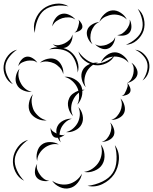

<svg xmlns="http://www.w3.org/2000/svg" viewBox="-78 -1041 868 1090"><path d="M201 -760Q229 -777 264 -772Q299 -767 324 -747Q350 -726 361.5 -693Q373 -660 363 -629Q362 -661 350 -691.5Q338 -722 318 -739Q297 -756 265 -761Q233 -766 201 -760ZM689 -759Q717 -756 739 -734.5Q761 -713 768 -686Q774 -658 764.5 -629Q755 -600 731 -584Q748 -607 755.5 -634Q763 -661 758 -683Q753 -705 734 -726Q715 -747 689 -759ZM-5 -563Q-33 -577 -47 -607.5Q-61 -638 -57 -669Q-53 -700 -32 -726Q-11 -752 19 -759Q-7 -742 -25.5 -717.5Q-44 -693 -47 -668Q-50 -643 -38 -614.5Q-26 -586 -5 -563ZM495 -685Q503 -708 526 -726Q549 -744 574 -744Q598 -744 621 -726Q644 -708 652 -685Q636 -704 614.5 -712Q593 -720 574 -720Q554 -720 532.5 -712Q511 -704 495 -685ZM26 -665Q28 -682 41.5 -699Q55 -716 72 -719Q89 -722 107 -711Q125 -700 134 -685Q120 -696 104.5 -697Q89 -698 76 -696Q62 -693 48 -686.5Q34 -680 26 -665ZM149 -685Q166 -701 192.5 -707Q219 -713 240 -703Q261 -692 272.5 -667.5Q284 -643 281 -620Q276 -642 261 -657.5Q246 -673 230 -681Q213 -689 192 -691.5Q171 -694 149 -685ZM409 -546Q392 -564 386 -592Q380 -620 391 -642Q402 -664 428 -676Q454 -688 479 -685Q455 -679 438 -663.5Q421 -648 413 -631Q404 -613 401.5 -590.5Q399 -568 409 -546ZM668 -685Q684 -675 695 -655.5Q706 -636 702 -618Q698 -600 680 -586.5Q662 -573 644 -570Q660 -579 668 -593.5Q676 -608 679 -623Q682 -637 681 -653.5Q680 -670 668 -685ZM102 -520Q79 -517 53.5 -528Q28 -539 18 -560Q7 -580 12 -607Q17 -634 33 -651Q24 -630 27 -608.5Q30 -587 39 -571Q47 -554 63 -539.5Q79 -525 102 -520ZM337 -382Q318 -399 310.5 -428Q303 -457 314 -481Q320 -497 335 -508.5Q350 -520 367 -526Q365 -535 361 -543Q352 -563 333 -580.5Q314 -598 288 -605Q315 -608 343 -593Q371 -578 383 -553Q387 -543 389 -531Q396 -532 402 -531Q395 -529 389 -526Q391 -505 383 -483.5Q375 -462 361 -447Q369 -464 370.5 -481.5Q372 -499 370 -515Q358 -506 349.5 -494.5Q341 -483 336 -471Q327 -452 326 -428.5Q325 -405 337 -382ZM644 -570Q653 -562 659.5 -546.5Q666 -531 661 -519Q656 -508 640.5 -502Q625 -496 612 -497Q624 -500 629.5 -509.5Q635 -519 639 -529Q643 -538 646 -548.5Q649 -559 644 -570ZM187 -358Q161 -354 133.5 -367Q106 -380 93 -403Q81 -426 86.5 -456.5Q92 -487 109 -506Q99 -482 102 -457.5Q105 -433 114 -414Q124 -396 143 -379.5Q162 -363 187 -358ZM606 -482Q621 -468 628 -444Q635 -420 627 -401Q619 -382 596.5 -370.5Q574 -359 554 -361Q574 -367 586 -381Q598 -395 605 -410Q612 -426 613.5 -444.5Q615 -463 606 -482ZM367 -433Q385 -415 391 -386.5Q397 -358 385 -335Q374 -313 348 -300.5Q322 -288 297 -291Q321 -297 338 -312.5Q355 -328 364 -346Q373 -364 375 -387Q377 -410 367 -433ZM267 -233Q257 -243 250 -259Q240 -258 233 -261Q220 -267 214 -284.5Q208 -302 210 -315Q213 -302 223 -295Q233 -288 243 -283Q239 -306 248 -324Q258 -345 282.5 -357Q307 -369 330 -367Q308 -361 292.5 -346Q277 -331 269 -314Q261 -296 260 -276Q267 -274 274.5 -273.5Q282 -273 290 -277Q277 -265 260 -260Q261 -246 267 -233ZM547 -346Q561 -333 568 -311Q575 -289 568 -272Q560 -255 539.5 -245Q519 -235 500 -236Q518 -241 529 -254Q540 -267 546 -281Q552 -295 554 -312Q556 -329 547 -346ZM59 -15Q26 -31 9 -66.5Q-8 -102 -4 -139Q0 -175 23.5 -206.5Q47 -238 82 -247Q52 -227 30.5 -197Q9 -167 6 -138Q3 -108 18 -74.5Q33 -41 59 -15ZM133 -127Q126 -150 133 -178Q140 -206 159 -220Q178 -235 206.5 -234.5Q235 -234 256 -221Q232 -226 210.5 -219.5Q189 -213 174 -201Q158 -189 146 -170Q134 -151 133 -127ZM494 -221Q512 -199 515 -166Q518 -133 503 -108Q489 -84 458 -71.5Q427 -59 399 -65Q427 -69 449 -85Q471 -101 483 -121Q495 -140 499 -167Q503 -194 494 -221ZM574 -217Q600 -181 597 -135Q594 -89 570 -52Q545 -16 503.5 4Q462 24 419 14Q463 9 502.5 -10Q542 -29 561 -58Q581 -87 583.5 -131Q586 -175 574 -217ZM202 -15Q184 -10 162 -15Q140 -20 129 -35Q118 -50 120.5 -73Q123 -96 133 -111Q128 -93 134 -77Q140 -61 149 -49Q157 -37 170.5 -26.5Q184 -16 202 -15ZM387 -55Q383 -28 363.5 -3.5Q344 21 317 27Q290 34 261.5 21Q233 8 218 -15Q240 1 265 5Q290 9 311 4Q333 -1 353.5 -16Q374 -31 387 -55ZM120 -854Q108 -890 122.5 -928.5Q137 -967 167 -991Q197 -1014 237.5 -1019.5Q278 -1025 311 -1005Q273 -1013 235 -1007.5Q197 -1002 173 -983Q149 -964 135 -928Q121 -892 120 -854ZM704 -991Q731 -970 739 -934.5Q747 -899 737 -867Q726 -835 698.5 -811.5Q671 -788 637 -787Q669 -800 694 -822.5Q719 -845 727 -870Q736 -896 729 -929Q722 -962 704 -991ZM486 -916Q493 -940 514 -960Q535 -980 559 -982Q584 -984 608 -968Q632 -952 642 -930Q625 -947 603 -953.5Q581 -960 561 -958Q542 -956 521 -946.5Q500 -937 486 -916ZM219 -891Q220 -912 234.5 -933.5Q249 -955 269 -961Q290 -968 313.5 -957.5Q337 -947 350 -930Q332 -942 312.5 -942.5Q293 -943 276 -938Q260 -933 243.5 -922Q227 -911 219 -891ZM658 -930Q667 -915 668 -893Q669 -871 658 -857Q647 -843 625.5 -839.5Q604 -836 587 -842Q605 -843 617.5 -852Q630 -861 639 -872Q648 -883 654.5 -898Q661 -913 658 -930ZM366 -930Q376 -923 384 -909Q392 -895 389 -883Q385 -872 370.5 -864.5Q356 -857 344 -857Q355 -861 359 -871Q363 -881 366 -890Q368 -899 370.5 -909.5Q373 -920 366 -930ZM447 -790Q430 -803 420.5 -826Q411 -849 417 -869Q423 -889 444.5 -902Q466 -915 486 -916Q467 -908 456 -892.5Q445 -877 440 -862Q435 -846 435 -827Q435 -808 447 -790ZM333 -845Q336 -826 326.5 -804Q317 -782 299 -773Q282 -765 259 -770.5Q236 -776 222 -790Q239 -782 257 -785Q275 -788 289 -795Q303 -802 316 -814Q329 -826 333 -845ZM576 -831Q576 -812 564.5 -791.5Q553 -771 535 -765Q517 -758 495.5 -766.5Q474 -775 462 -790Q478 -780 495.5 -781Q513 -782 527 -787Q542 -793 556 -803Q570 -813 576 -831ZM572 -726Q558 -697 526 -682Q494 -667 462 -671Q430 -675 402.5 -696.5Q375 -718 367 -749Q385 -722 411 -703Q437 -684 463 -681Q489 -678 519 -691Q549 -704 572 -726Z"/></svg>

Font: Rubik Puddles
Style: Regular
Weight: 400
Designer: Hubert and Fischer, NaN
Foundry: Hubert and Fischer, NaN
Version: Version 2.200